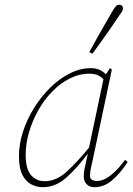

<svg xmlns="http://www.w3.org/2000/svg" viewBox="-20 -767 555 800"><path d="M87 -123Q87 -62 109.5 -37Q132 -12 166 -12Q214 -12 257 -51Q300 -90 351 -152L411 -437Q398 -450 384 -455Q370 -460 353 -460Q310 -460 270.5 -440Q231 -420 199 -387Q165 -353 140 -308.5Q115 -264 101 -216Q87 -168 87 -123ZM159 13Q133 13 110 1Q87 -11 73 -39Q59 -67 59 -116Q59 -166 75.5 -217.5Q92 -269 121.5 -316.5Q151 -364 189 -401.5Q227 -439 270.5 -461Q314 -483 358 -483Q398 -483 421 -457L438 -483L446 -477L366 -99Q363 -85 359 -68Q355 -51 355 -35Q355 -22 363.5 -17.5Q372 -13 385 -13Q412 -13 442.5 -37.5Q473 -62 501 -101L512 -92Q482 -46 448 -16.5Q414 13 373 13Q354 13 341.5 1Q329 -11 329 -32Q329 -49 332 -62.5Q335 -76 340 -99L346 -127Q303 -69 257.5 -28Q212 13 159 13ZM352 -550Q366 -576 383 -606Q400 -636 416 -664Q432 -692 443 -711Q454 -730 460.5 -738.5Q467 -747 474 -747Q481 -748 486.5 -744.5Q492 -741 492 -733Q493 -726 486.5 -716Q480 -706 468 -689Q457 -672 439 -646.5Q421 -621 401.5 -593.5Q382 -566 365 -543Z"/></svg>

Font: Source Serif Pro ExtraLight
Style: Italic
Weight: 200
Italic angle: -12°
Designer: Frank Grießhammer
Foundry: Adobe Systems Incorporated
Version: Version 3.001;hotconv 1.0.111;makeotfexe 2.5.65597